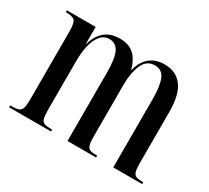

<svg xmlns="http://www.w3.org/2000/svg" viewBox="-112 -729 994 912"><g transform="rotate(30 384.5 -273.0)"><path d="M19 0V-10H25Q50 -10 63.5 -14.5Q77 -19 82 -34.5Q87 -50 87 -83V-452Q87 -501 75.5 -513.5Q64 -526 28 -526H26V-536H184V-444H186Q199 -492 230 -519Q261 -546 314 -546Q359 -546 388 -522Q417 -498 432 -444H434Q445 -492 476.5 -519Q508 -546 558 -546Q621 -546 655 -501Q689 -456 689 -360V-81Q689 -49 693.5 -34Q698 -19 710.5 -14.5Q723 -10 746 -10H749V0H590V-375Q590 -447 574.5 -483Q559 -519 520 -519Q475 -519 455.5 -474.5Q436 -430 436 -364V-82Q436 -50 440.5 -34.5Q445 -19 457 -14.5Q469 -10 492 -10H496V0H339V-375Q339 -451 323 -485Q307 -519 270 -519Q241 -519 222 -496Q203 -473 194 -435Q185 -397 185 -350V-81Q185 -49 189.5 -34Q194 -19 207.5 -14.5Q221 -10 247 -10H249V0Z"/></g></svg>

Font: Noto Serif Display ExtraCondensed Medium
Style: Regular
Weight: 500
Width: 2
Designer: Monotype Design Team
Foundry: Monotype Imaging Inc.
Version: Version 2.009